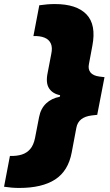

<svg xmlns="http://www.w3.org/2000/svg" viewBox="-65 -768 541 948"><path d="M129 -742Q150 -745 168.5 -746.5Q187 -748 206 -748Q313 -748 362 -697Q411 -646 391 -542L374 -451Q369 -426 382 -410Q395 -394 426 -390L451 -387L415 -201L388 -198Q355 -194 336 -179Q317 -164 312 -137L289 -15Q272 76 207.5 118Q143 160 30 160Q11 160 -7 158.5Q-25 157 -45 154L-16 2Q18 3 43 -5Q68 -13 84.5 -32.5Q101 -52 108 -87L128 -190Q136 -232 163 -257.5Q190 -283 230 -290L232 -298Q195 -305 177.5 -331.5Q160 -358 170 -407L188 -501Q195 -533 186 -553Q177 -573 155 -582Q133 -591 100 -590Z"/></svg>

Font: REM Black
Style: Italic
Weight: 900
Italic angle: -11°
Designer: Octavio Pardo
Foundry: Ashler Design
Version: Version 1.005;gftools[0.9.28]